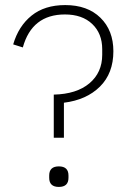

<svg xmlns="http://www.w3.org/2000/svg" viewBox="-20 -730 503 757"><path d="M192 -357Q282 -359 332.5 -401.5Q383 -444 383 -514V-536Q383 -598 343.5 -635.5Q304 -673 236 -673Q106 -673 70 -543L32 -555Q53 -627 104.5 -668.5Q156 -710 237 -710Q325 -710 376 -660Q427 -610 427 -528Q427 -441 374 -388.5Q321 -336 232 -325V-187H192ZM174 -29V-38Q174 -74 212 -74Q250 -74 250 -38V-29Q250 7 212 7Q174 7 174 -29Z"/></svg>

Font: Anuphan ExtraLight
Style: Regular
Weight: 200
Designer: Cadson Demak
Version: Version 3.001